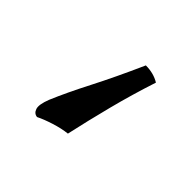

<svg xmlns="http://www.w3.org/2000/svg" viewBox="-77 -132 418 418"><g transform="rotate(45 132.0 76.5)"><path d="M74 200Q64 199 60.5 188.5Q57 178 66 155Q82 117 107.5 67.5Q133 18 162 -47Q186 -47 204 -36Q186 19 172 73.5Q158 128 147 178Q129 180 108.5 186.5Q88 193 74 200Z"/></g></svg>

Font: Vollkorn Medium
Style: Regular
Weight: 500
Designer: Friedrich Althausen
Foundry: Friedrich Althausen
Version: Version 5.000